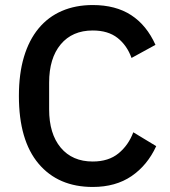

<svg xmlns="http://www.w3.org/2000/svg" viewBox="-20 -730 674 762"><path d="M348 12Q211 12 133 -80.5Q55 -173 55 -349Q55 -437 75 -504Q95 -571 133 -617Q171 -663 225.5 -686.5Q280 -710 348 -710Q439 -710 500.5 -670Q562 -630 597 -552L502 -500Q484 -550 446.5 -579.5Q409 -609 348 -609Q267 -609 221 -554Q175 -499 175 -402V-296Q175 -199 221 -144Q267 -89 348 -89Q411 -89 450.5 -121.5Q490 -154 509 -205L600 -150Q565 -74 502 -31Q439 12 348 12Z"/></svg>

Font: IBM Plex Sans Devanagari Medium
Style: Regular
Weight: 500
Designer: Mike Abbink, Paul van der Laan, Pieter van Rosmalen, Erin McLaughlin
Foundry: Bold Monday
Version: Version 1.1